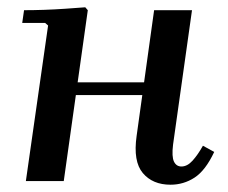

<svg xmlns="http://www.w3.org/2000/svg" viewBox="-20 -497 627 527"><path d="M51 0 112 -427 104 -434H41L46 -469Q72 -469 101 -470Q130 -471 159 -473Q188 -475 214 -477L221 -469L155 0ZM149 -236 154 -271H446L441 -236ZM537 -97 568 -80Q544 -29 514 -9.5Q484 10 448 10Q399 10 372 -22Q345 -54 355 -124L403 -469H507L455 -100Q451 -67 457.5 -53.5Q464 -40 478 -40Q494 -40 508.5 -56Q523 -72 537 -97Z"/></svg>

Font: Brygada 1918 SemiBold
Style: Italic
Weight: 600
Italic angle: -8°
Designer: Mateusz Machalski | Borys Kosmynka | Przemek Hoffer
Foundry: NIEPODLEGLA 2018
Version: Version 3.006